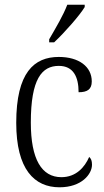

<svg xmlns="http://www.w3.org/2000/svg" viewBox="-20 -786 444 816"><path d="M189 -619V-606H210C255 -648 319 -721 340 -756V-766H266C249 -721 218 -669 189 -619ZM233 10C327 10 371 -46 371 -86C371 -103 367 -112 359 -119C340 -75 303 -33 241 -33C157 -33 111 -109 111 -265C111 -451 158 -506 230 -506C292 -506 314 -459 314 -394C351 -394 370 -406 370 -440C370 -503 315 -544 230 -544C125 -544 49 -478 49 -264C49 -66 126 10 233 10Z"/></svg>

Font: Noto Serif Georgian Condensed Light
Style: Regular
Weight: 300
Width: 3
Designer: Monotype Design Team, Akaki Razmadze
Foundry: Google LLC
Version: Version 2.003